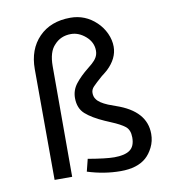

<svg xmlns="http://www.w3.org/2000/svg" viewBox="-80 -763 769 847"><g transform="rotate(-10 305.0 -339.5)"><path d="M291.2 -692.5Q357.5 -692.5 406.2 -646.2Q430 -623.8 443.8 -593.8Q457.5 -563.8 457.5 -533.8Q457.5 -481.2 410 -436.2Q392.5 -421.2 383.8 -415Q353.8 -388.8 341.9 -376.2Q330 -363.8 330 -348.8Q330 -331.2 338.8 -320Q350 -302.5 388.8 -286.2L422.5 -273.8Q553.8 -228.8 553.8 -126.2Q553.8 -93.8 540 -66.2Q526.2 -38.8 507.5 -22.5Q467.5 12.5 393.8 12.5Q320 12.5 245 -11.2L258.8 -66.2Q338.8 -52.5 376.2 -52.5Q422.5 -52.5 445.6 -68.8Q468.8 -85 468.8 -125Q468.8 -158.8 449.4 -174.4Q430 -190 387.5 -207.5L361.2 -218.8Q307.5 -242.5 278.8 -268.1Q250 -293.8 250 -340Q250 -375 271.9 -403.1Q293.8 -431.2 330 -460Q335 -463.8 348.8 -475.6Q362.5 -487.5 370 -500.6Q377.5 -513.8 377.5 -530Q377.5 -567.5 346.9 -594.4Q316.2 -621.2 281.2 -621.2Q235 -621.2 206.2 -588.8Q177.5 -560 177.5 -495V0H98.8L97.5 -496.2Q97.5 -585 150 -638.8Q202.5 -692.5 291.2 -692.5Z"/></g></svg>

Font: Cambay
Style: Regular
Weight: 400
Designer: Pooja Saxena
Foundry: Pooja Saxena
Version: Version 1.181;PS 001.181;hotconv 1.0.70;makeotf.lib2.5.58329